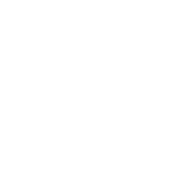

<svg xmlns="http://www.w3.org/2000/svg" viewBox="-22 -22 43 43"><g transform="rotate(-5 0.0 0.0)"><path d="M0 0Z"/></g></svg>

Font: Zeroicons-Line
Style: Regular
Weight: 400
Designer: Shahadat Rahman Shemul
Version: Version 1.0